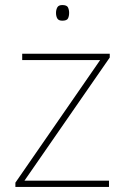

<svg xmlns="http://www.w3.org/2000/svg" viewBox="-20 -741 496 761"><path d="M412 0H41V-17L377 -503H68V-528H415V-513L77 -25H412ZM227 -721Q245 -721 249.5 -711.5Q254 -702 254 -690Q254 -677 249.5 -668Q245 -659 227 -659Q212 -659 207 -668Q202 -677 202 -690Q202 -702 207 -711.5Q212 -721 227 -721Z"/></svg>

Font: Noto Sans Lao Looped Thin
Style: Regular
Weight: 100
Designer: Mark Frömberg, Ben Mitchell
Foundry: The Fontpad Ltd
Version: Version 1.002; ttfautohint (v1.8.4.7-5d5b)